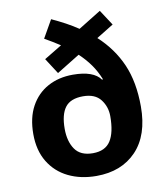

<svg xmlns="http://www.w3.org/2000/svg" viewBox="-86 -836 791 917"><g transform="rotate(-10 309.5 -377.5)"><path d="M224 -765Q259 -749 290.5 -732Q322 -715 350 -696L460 -764L509 -689L426 -638Q499 -571 536.5 -485Q574 -399 574 -280Q574 -141 502 -65.5Q430 10 308 10Q232 10 172.5 -19Q113 -48 79 -104Q45 -160 45 -239Q45 -318 75 -373Q105 -428 158 -457Q211 -486 280 -486Q330 -486 363.5 -474Q397 -462 414 -438L418 -440Q402 -480 379 -512.5Q356 -545 324 -575L212 -506L163 -582L249 -634Q232 -645 213.5 -656.5Q195 -668 175 -679ZM310 -376Q249 -376 223 -341.5Q197 -307 197 -238Q197 -177 223.5 -138.5Q250 -100 310 -100Q370 -100 396 -140.5Q422 -181 422 -260Q422 -306 395 -341Q368 -376 310 -376Z"/></g></svg>

Font: Noto Sans Adlam Unjoined
Style: Bold
Weight: 700
Version: Version 3.001